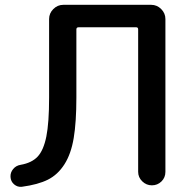

<svg xmlns="http://www.w3.org/2000/svg" viewBox="-20 -750 770 777"><path d="M68.4 5.9Q50.8 7.8 37.1 -3.9Q23.4 -15.6 22.5 -34.2Q21.5 -51.8 33.2 -65.9Q44.9 -80.1 63.5 -83Q108.4 -90.8 132.3 -116.2Q156.2 -141.6 167.5 -197.3Q178.7 -252.9 178.7 -355.5V-672.9Q178.7 -696.3 195.8 -713.4Q212.9 -730.5 236.3 -730.5H591.8Q615.2 -730.5 632.3 -713.4Q649.4 -696.3 649.4 -672.9V-54.7Q649.4 -31.2 633.3 -15.6Q617.2 0 594.7 0Q572.3 0 555.7 -16.1Q539.1 -32.2 539.1 -54.7V-630.9Q539.1 -639.6 531.2 -639.6H297.9Q289.1 -639.6 289.1 -630.9V-355.5Q289.1 -255.9 278.3 -191.4Q267.6 -127 240.7 -85Q213.9 -43 173.8 -22.9Q133.8 -2.9 68.4 5.9Z"/></svg>

Font: Rounded Mgen+ 2p medium
Style: Regular
Weight: 500
Designer: [Source Han Sans]
Ryoko NISHIZUKA  (kana & ideographs); Paul D. Hunt (Latin, Greek & Cyrillic); Wenlong ZHANG  (bopomofo
Version: Version 1.059.20150602